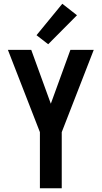

<svg xmlns="http://www.w3.org/2000/svg" viewBox="-20 -1000 540 1020"><path d="M192 0H308V-298L478 -735H354L250 -449L146 -735H22L192 -298ZM236 -765 389 -919 311 -980 174 -813Z"/></svg>

Font: Iosevka SS09
Style: Bold
Weight: 700
Monospace: yes
Designer: Belleve Invis
Foundry: Belleve Invis
Version: Version 5.2.1; ttfautohint (v1.8.3)